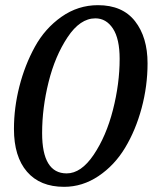

<svg xmlns="http://www.w3.org/2000/svg" viewBox="-20 -707 596 743"><path d="M551 -462Q551 -374 528 -288.5Q505 -203 464 -135Q423 -67 361 -25.5Q299 16 228 16Q135 16 84.5 -42.5Q34 -101 34 -208Q34 -290 55 -372.5Q76 -455 115 -526Q154 -597 218 -642Q282 -687 359 -687Q454 -687 502.5 -625Q551 -563 551 -462ZM443 -479Q443 -557 417 -596.5Q391 -636 349 -636Q290 -636 241.5 -563Q193 -490 168 -389.5Q143 -289 143 -192Q143 -36 238 -36Q294 -36 342.5 -108Q391 -180 417 -281.5Q443 -383 443 -479Z"/></svg>

Font: Veleka
Style: Italic
Weight: 400
Italic angle: -12°
Designer: Stefan Peev, Context Ltd, 2016; SIL International, 1997-2014.
Foundry: Stefan Peev, Context Ltd, 2016
Version: Version 1.000